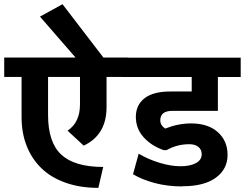

<svg xmlns="http://www.w3.org/2000/svg" viewBox="-35 -907 1183 928"><path d="M69.3 -340.3V-535.2H-14.6V-628.9H330.1L158.2 -826.7L267.1 -886.7L464.8 -628.9H582.5V-535.2H480V-389.6Q480 -254.9 369.6 -203.1L291.5 -275.4Q351.6 -315.4 351.6 -402.3V-535.2H197.3V-350.6Q197.3 -218.8 261.5 -159.4Q325.7 -100.1 463.9 -100.1L440.4 1Q352.5 1 282.5 -23.7Q212.4 -48.3 165.8 -93.3Q119.1 -138.2 94.2 -200.9Q69.3 -263.7 69.3 -340.3Z M847.2 -6.8V-5.9Q773.9 -5.9 712.4 -22.5Q650.9 -39.1 607.9 -64.9L635.3 -164.1Q681.6 -136.7 736.3 -120.1Q791 -103.5 837.6 -103.5Q884.3 -103.5 912.1 -118.7Q939.9 -133.8 939.9 -161.6Q939.9 -183.6 924.1 -196.8Q908.2 -210 879.9 -210Q820.3 -210 770 -181.2H756.3Q696.3 -202.1 658.9 -243.9Q621.6 -285.6 621.6 -342.3Q621.6 -398.9 663.3 -431.9Q705.1 -464.8 788.6 -464.8H891.6V-534.7H553.2V-628.4H1128.4V-534.7H1018.1V-371.1H797.9Q739.7 -371.1 739.7 -325.2Q739.7 -301.8 763.2 -285.6Q826.7 -310.5 888.2 -310.5Q970.7 -310.5 1017.8 -268.3Q1064.9 -226.1 1064.9 -158Q1064.9 -89.8 1008.5 -48.3Q952.1 -6.8 847.2 -6.8Z"/></svg>

Font: Yantramanav
Style: Bold
Weight: 700
Version: Version 1.001;PS 1.0;hotconv 1.0.72;makeotf.lib2.5.5900; ttf